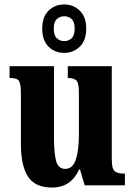

<svg xmlns="http://www.w3.org/2000/svg" viewBox="-20 -834 604 864"><path d="M214 10Q139 10 106.5 -38.5Q74 -87 74 -188V-413Q74 -456 65.5 -469.5Q57 -483 26 -483H23V-536H223V-216Q223 -142 233 -108Q243 -74 274 -74Q307 -74 321 -115.5Q335 -157 335 -227V-419Q335 -463 322.5 -473Q310 -483 288 -483H285V-536H483V-116Q483 -73 497 -63Q511 -53 533 -53H542V0H361L340 -71H336Q299 10 214 10ZM269 -596Q227 -596 198.5 -624Q170 -652 170 -705Q170 -758 198.5 -786Q227 -814 269 -814Q310 -814 339 -786Q368 -758 368 -705Q368 -652 339 -624Q310 -596 269 -596ZM269 -649Q288 -649 302 -661.5Q316 -674 316 -705Q316 -736 302 -748.5Q288 -761 269 -761Q250 -761 236 -748.5Q222 -736 222 -705Q222 -674 236 -661.5Q250 -649 269 -649Z"/></svg>

Font: Noto Serif Myanmar ExtraCondensed ExtraBold
Style: Regular
Weight: 800
Width: 2
Designer: Ben Mitchell and the Monotype Design Team
Foundry: Monotype Imaging Inc.
Version: Version 2.106; ttfautohint (v1.8.4.7-5d5b)